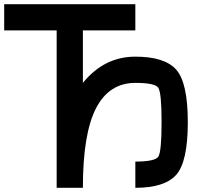

<svg xmlns="http://www.w3.org/2000/svg" viewBox="-20 -895 1040 915"><path d="M625 -625Q765.6 -625 820.3 -562.5Q875 -500 875 -312.5Q875 -125 820.3 -62.5Q765.6 0 625 0V-125Q718.8 -125 734.4 -148.4Q750 -171.9 750 -312.5Q750 -453.1 734.4 -476.6Q718.8 -500 625 -500Q500 -500 437.5 -378.9Q375 -257.8 375 0H250V-750H0V-875H625V-750H375V-500Q476.6 -625 625 -625Z"/></svg>

Font: CraftyPE
Style: Regular
Weight: 400
Designer: Erek Butcher
Foundry: Haunted Coop
Version: Version 0.018;April 4, 2024;FontCreator 15.0.0.2962 64-bit